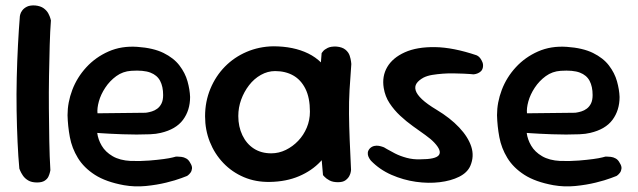

<svg xmlns="http://www.w3.org/2000/svg" viewBox="-20 -670 2344 705"><path d="M116 0Q96 0 83.5 -7.5Q71 -15 64 -25.5Q57 -36 54 -43.5Q51 -51 51 -51Q47 -94 44.5 -148.5Q42 -203 41 -263.5Q40 -324 41.5 -385.5Q43 -447 46 -504.5Q49 -562 53 -611Q53 -611 54.5 -617.5Q56 -624 62 -632Q68 -640 79 -645.5Q90 -651 109 -650Q129 -648 140.5 -639.5Q152 -631 157.5 -620.5Q163 -610 165 -602.5Q167 -595 167 -595Q164 -556 162.5 -503.5Q161 -451 160 -391.5Q159 -332 159.5 -271Q160 -210 161 -152Q162 -94 165 -45Q165 -45 163.5 -38Q162 -31 158 -22Q154 -13 144 -6.5Q134 0 116 0Z M435 10Q369 -2 328.5 -28Q288 -54 266 -90Q244 -126 236.5 -166.5Q229 -207 228 -247Q228 -294 245.5 -340Q263 -386 297 -423Q331 -460 378.5 -481Q426 -502 484 -498Q543 -494 580.5 -475.5Q618 -457 639 -429.5Q660 -402 668.5 -371.5Q677 -341 678 -314Q678 -265 652 -230Q626 -195 570 -182Q554 -178 531 -177Q508 -176 481.5 -176Q455 -176 429.5 -177Q404 -178 383.5 -179Q363 -180 350 -181Q337 -182 337 -182Q340 -158 353.5 -135Q367 -112 393.5 -96.5Q420 -81 460 -79Q498 -78 528.5 -80.5Q559 -83 581 -86Q603 -89 614.5 -92Q626 -95 626 -95Q626 -95 631.5 -95Q637 -95 646 -94Q655 -93 664 -88Q673 -83 679 -71Q686 -60 685 -51Q684 -42 679.5 -36Q675 -30 671 -27Q667 -24 667 -24Q667 -24 646 -16Q625 -8 590.5 0.5Q556 9 515.5 13Q475 17 435 10ZM338 -254 515 -256Q515 -256 521.5 -257Q528 -258 538 -261Q548 -264 557.5 -271Q567 -278 573 -290Q579 -302 579 -321Q579 -352 568 -373Q557 -394 532 -403.5Q507 -413 462 -410Q431 -408 407 -390.5Q383 -373 366.5 -348Q350 -323 343 -297.5Q336 -272 338 -254Z M971 -2Q919 -1 875.5 -19.5Q832 -38 800 -71.5Q768 -105 750.5 -149Q733 -193 733 -243Q733 -297 752.5 -344Q772 -391 806 -425.5Q840 -460 885.5 -479.5Q931 -499 983 -500Q1058 -500 1112 -473.5Q1166 -447 1194.5 -391.5Q1223 -336 1223 -250Q1223 -200 1206 -155.5Q1189 -111 1157 -77Q1125 -43 1078 -23Q1031 -3 971 -2ZM976 -107Q1004 -107 1029.5 -119.5Q1055 -132 1075 -153Q1095 -174 1106.5 -201.5Q1118 -229 1118 -260Q1118 -311 1101.5 -344Q1085 -377 1056.5 -393Q1028 -409 990 -409Q963 -409 938 -395Q913 -381 894.5 -357Q876 -333 865.5 -304Q855 -275 855 -244Q855 -205 870 -173.5Q885 -142 912 -124.5Q939 -107 976 -107ZM1221 -1Q1202 -1 1190 -7.5Q1178 -14 1172 -20.5Q1166 -27 1166 -27Q1159 -100 1155 -172Q1151 -244 1152.5 -319Q1154 -394 1161 -475Q1161 -475 1166 -481.5Q1171 -488 1183 -494Q1195 -500 1216 -499Q1237 -497 1248.5 -487.5Q1260 -478 1264 -465.5Q1268 -453 1269 -444Q1270 -435 1270 -435Q1266 -384 1263.5 -340Q1261 -296 1261.5 -251.5Q1262 -207 1264 -157Q1266 -107 1269 -46Q1269 -46 1268 -39Q1267 -32 1262.5 -23.5Q1258 -15 1248.5 -8Q1239 -1 1221 -1Z M1523 -85Q1580 -85 1591.5 -100.5Q1603 -116 1575 -146Q1563 -159 1542 -174Q1521 -189 1496.5 -206.5Q1472 -224 1449.5 -245Q1427 -266 1410.5 -291Q1394 -316 1389 -347Q1382 -390 1402 -424Q1422 -458 1466.5 -478Q1511 -498 1577.5 -497Q1644 -496 1730 -467Q1730 -467 1734.5 -464.5Q1739 -462 1743.5 -456Q1748 -450 1751.5 -441.5Q1755 -433 1753 -422Q1751 -413 1745.5 -408Q1740 -403 1733.5 -400.5Q1727 -398 1722.5 -397.5Q1718 -397 1718 -397Q1718 -397 1708.5 -398Q1699 -399 1683 -399.5Q1667 -400 1647 -400.5Q1627 -401 1606.5 -399.5Q1586 -398 1567.5 -395Q1549 -392 1535 -385Q1517 -375 1509.5 -363.5Q1502 -352 1506.5 -337.5Q1511 -323 1529.5 -305.5Q1548 -288 1583 -267Q1633 -237 1666 -202Q1699 -167 1710.5 -131.5Q1722 -96 1707 -61Q1696 -36 1666 -21Q1636 -6 1594.5 -1Q1553 4 1507 -2.5Q1461 -9 1417.5 -28Q1374 -47 1342 -80Q1342 -80 1339 -84Q1336 -88 1333 -94.5Q1330 -101 1330.5 -109Q1331 -117 1338 -125Q1345 -132 1354 -134Q1363 -136 1371 -134.5Q1379 -133 1384.5 -131Q1390 -129 1390 -129Q1390 -129 1401 -122.5Q1412 -116 1430.5 -106.5Q1449 -97 1473 -90.5Q1497 -84 1523 -85Z M2012 10Q1946 -2 1905.5 -28Q1865 -54 1843 -90Q1821 -126 1813.5 -166.5Q1806 -207 1805 -247Q1805 -294 1822.5 -340Q1840 -386 1874 -423Q1908 -460 1955.5 -481Q2003 -502 2061 -498Q2120 -494 2157.5 -475.5Q2195 -457 2216 -429.5Q2237 -402 2245.5 -371.5Q2254 -341 2255 -314Q2255 -265 2229 -230Q2203 -195 2147 -182Q2131 -178 2108 -177Q2085 -176 2058.5 -176Q2032 -176 2006.5 -177Q1981 -178 1960.5 -179Q1940 -180 1927 -181Q1914 -182 1914 -182Q1917 -158 1930.5 -135Q1944 -112 1970.5 -96.5Q1997 -81 2037 -79Q2075 -78 2105.5 -80.5Q2136 -83 2158 -86Q2180 -89 2191.5 -92Q2203 -95 2203 -95Q2203 -95 2208.5 -95Q2214 -95 2223 -94Q2232 -93 2241 -88Q2250 -83 2256 -71Q2263 -60 2262 -51Q2261 -42 2256.5 -36Q2252 -30 2248 -27Q2244 -24 2244 -24Q2244 -24 2223 -16Q2202 -8 2167.5 0.5Q2133 9 2092.5 13Q2052 17 2012 10ZM1915 -254 2092 -256Q2092 -256 2098.5 -257Q2105 -258 2115 -261Q2125 -264 2134.5 -271Q2144 -278 2150 -290Q2156 -302 2156 -321Q2156 -352 2145 -373Q2134 -394 2109 -403.5Q2084 -413 2039 -410Q2008 -408 1984 -390.5Q1960 -373 1943.5 -348Q1927 -323 1920 -297.5Q1913 -272 1915 -254Z"/></svg>

Font: Sour Gummy Medium
Style: Regular
Weight: 500
Designer: Stefie Justprince
Foundry: Eifetstype
Version: Version 1.000